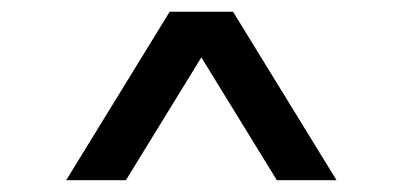

<svg xmlns="http://www.w3.org/2000/svg" viewBox="-20 -720 688 328"><path d="M93.1 -412.2 269.9 -700H378.1L554.9 -412.2H452.9L324 -622L195.1 -412.2Z"/></svg>

Font: Geologica-Sharp
Style: Regular
Weight: 100
Designer: Sindre Bremnes, Frode Helland
Foundry: Monokrom Skriftforlag AS
Version: Version 1.010;gftools[0.9.28]